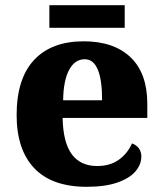

<svg xmlns="http://www.w3.org/2000/svg" viewBox="-20 -709 626 739"><path d="M44 -266Q44 -406 111 -478Q178 -550 302 -550Q418 -550 482.5 -488.5Q547 -427 547 -309V-255H221Q223 -160 256.5 -115Q290 -70 354 -70Q403 -70 436.5 -93.5Q470 -117 488 -157Q505 -151 514.5 -138Q524 -125 524 -107Q524 -76 501.5 -49.5Q479 -23 432 -6.5Q385 10 314 10Q180 10 112 -61.5Q44 -133 44 -266ZM373 -323Q373 -481 306 -481Q268 -481 246 -440Q224 -399 223 -323ZM170 -689H460V-602H170Z"/></svg>

Font: Noto Serif ExtraBold
Style: Regular
Weight: 800
Designer: Monotype Design Team
Foundry: Monotype Imaging Inc.
Version: Version 1.001